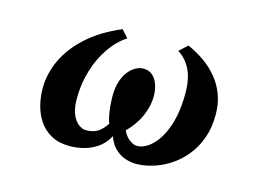

<svg xmlns="http://www.w3.org/2000/svg" viewBox="-82 -698 1163 862"><g transform="rotate(15 500.0 -267.0)"><path d="M696.8 -554.2Q738.8 -535.6 774.7 -510.3Q810.5 -484.9 837.6 -451.7Q864.7 -418.5 879.9 -377.2Q895 -335.9 895 -285.2Q895 -222.7 876.7 -173.6Q858.4 -124.5 827.6 -87.9Q796.9 -51.3 759 -27.3Q721.2 -3.4 681.4 8.3Q641.6 20 606 20Q579.6 20 553.7 10.7Q527.8 1.5 506.8 -19Q485.8 -39.6 474.1 -73.2Q454.6 -37.1 425 -16.8Q395.5 3.4 362.3 11.7Q329.1 20 297.9 20Q247.6 20 212.4 1Q177.2 -18.1 155.5 -49.8Q133.8 -81.5 123.8 -120.4Q113.8 -159.2 113.8 -199.2Q113.8 -268.1 144.5 -333.3Q175.3 -398.4 237.3 -454.1Q299.3 -509.8 392.1 -548.8L422.9 -514.2Q377.9 -484.9 344.5 -435.8Q311 -386.7 292.5 -325Q273.9 -263.2 273.9 -194.8Q273.9 -149.4 285.9 -121.6Q297.9 -93.8 315.4 -80.8Q333 -67.9 350.1 -67.9Q383.3 -67.9 404.5 -81.5Q425.8 -95.2 443.8 -123Q438.5 -136.2 434.3 -156.5Q430.2 -176.8 428 -200.4Q425.8 -224.1 425.8 -247.1Q425.8 -287.1 435.5 -316.4Q445.3 -345.7 460.7 -364.5Q476.1 -383.3 493.9 -392.6Q511.7 -401.9 527.8 -401.9Q555.2 -401.9 572 -386.5Q588.9 -371.1 596.9 -346.7Q605 -322.3 605 -294.9Q605 -260.3 594.2 -227.1Q583.5 -193.8 564.9 -165Q546.4 -136.2 522.9 -113.8Q528.8 -99.6 539.6 -86.9Q550.3 -74.2 564 -66.7Q577.6 -59.1 591.8 -59.1Q608.4 -59.1 628.2 -69.3Q647.9 -79.6 667.5 -101.1Q687 -122.6 703.1 -156.2Q719.2 -189.9 729 -236.3Q738.8 -282.7 738.8 -342.8Q738.8 -410.6 717.3 -453.6Q695.8 -496.6 658.2 -519Z"/></g></svg>

Font: BIZ UDMincho
Style: Bold
Weight: 700
Monospace: yes
Designer: TypeBank Co., Ltd.
Foundry: Morisawa Inc.
Version: Version 1.06